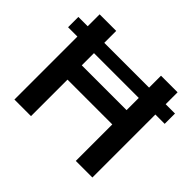

<svg xmlns="http://www.w3.org/2000/svg" viewBox="-166 -959 1179 1179"><g transform="rotate(45 423.5 -370.0)"><path d="M843 -636.5V-547H762V0H618V-317H229V0H85V-547H4V-636.5H85V-740H229V-636.5H618V-740H762V-636.5ZM618 -441V-547H229V-441Z"/></g></svg>

Font: Encode Sans Expanded SemiBold
Style: Regular
Weight: 600
Width: 7
Designer: Multiple Designers
Foundry: Impallari Type
Version: Version 2.000